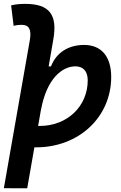

<svg xmlns="http://www.w3.org/2000/svg" viewBox="-28 -763 634 1007"><path d="M161.1 9.8C385.7 9.8 555.2 -148.9 555.2 -359.4C555.2 -466.8 503.4 -527.3 413.1 -527.3C330.1 -527.3 267.1 -486.8 239.3 -414.6H227.1L251.5 -555.2C274.9 -686.5 230.5 -742.7 104.5 -742.7C79.6 -742.7 54.7 -740.7 30.3 -734.9L43.5 -627.4C57.1 -631.3 71.8 -632.8 85.9 -632.8C124 -632.8 138.2 -608.4 128.4 -552.2L-7.8 224.1L114.7 224.6L152.3 9.8C155.3 9.8 158.2 9.8 161.1 9.8ZM171.9 -102.5 187.5 -191.4V-189.5C216.8 -347.7 295.9 -415 367.7 -415C408.7 -415 432.1 -388.7 432.1 -341.8C432.1 -205.1 324.2 -102.5 180.7 -102.5C177.7 -102.5 174.8 -102.5 171.9 -102.5Z"/></svg>

Font: Cascadia Code SemiBold
Style: Italic
Weight: 600
Italic angle: -10°
Monospace: yes
Designer: Aaron Bell
Foundry: Saja Typeworks
Version: Version 2404.023